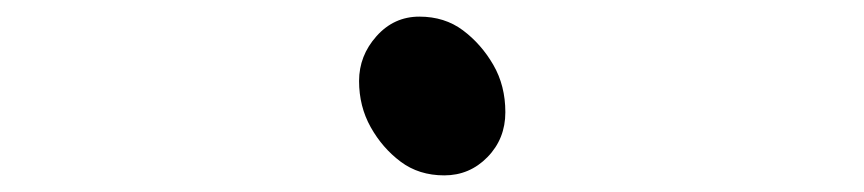

<svg xmlns="http://www.w3.org/2000/svg" viewBox="-20 -485 1040 231"><path d="M588 -350Q588 -318 566.5 -296Q545 -274 514.5 -274Q484 -274 462 -290.5Q440 -307 426 -332Q412 -357 412 -387.5Q412 -418 433 -441.5Q454 -465 484.5 -465Q515 -465 537 -448.5Q559 -432 573.5 -407Q588 -382 588 -350Z"/></svg>

Font: LXGW WenKai Lite
Style: Regular
Weight: 400
Designer: LXGW / Fontworks Inc.
Foundry: LXGW / Fontworks Inc.
Version: Version 1.511; March 25, 2025